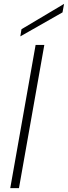

<svg xmlns="http://www.w3.org/2000/svg" viewBox="-20 -972 351 992"><path d="M164 -740 33 0H78L209 -740ZM311 -952 91 -821 85 -784 303 -908Z"/></svg>

Font: Momo Neue ExtLt
Style: Italic
Weight: 200
Italic angle: -10°
Designer: Ninad Kale (Devanagari), Jonny Pinhorn (Latin)
Foundry: Indian Type Foundry
Version: 4.004